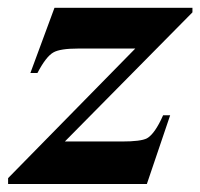

<svg xmlns="http://www.w3.org/2000/svg" viewBox="-27 -459 500 479"><path d="M453.1 -428.2 134.8 -106H276.9Q324.2 -106 339.4 -113.8Q359.4 -125 379.9 -171.4H397.5L339.4 0H-6.8V-14.6L310.5 -337.9H168.5Q122.6 -337.9 106 -328.1Q87.9 -317.9 66.4 -276.9H48.8L108.9 -439.5H453.1Z"/></svg>

Font: Dai Banna SIL Book
Style: BoldOblique
Weight: 700
Italic angle: -11°
Designer: Victor Gaultney
Foundry: SIL International
Version: Version 2.000